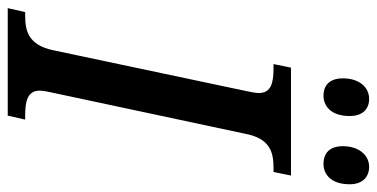

<svg xmlns="http://www.w3.org/2000/svg" viewBox="-272 -698 951 484"><g transform="rotate(90 203.0 -455.5)"><path d="M374 -796C398 -796 425 -813 425 -862C425 -895 406 -911 381 -911C350 -911 329 -883 329 -845C329 -812 346 -796 374 -796ZM202 -796C226 -796 253 -813 253 -862C253 -895 235 -911 210 -911C178 -911 158 -883 158 -845C158 -812 175 -796 202 -796ZM-19 0H252L262 -44H251C215 -44 189 -50 189 -81C189 -89 192 -104 195 -117L298 -600C310 -661 344 -670 383 -670H394L403 -714H131L122 -670H133C169 -670 195 -664 195 -633C195 -626 193 -615 190 -601L87 -114C74 -53 39 -44 2 -44H-9Z"/></g></svg>

Font: Noto Serif Condensed Medium
Style: Italic
Weight: 500
Width: 3
Italic angle: -12°
Designer: Monotype Design Team
Foundry: Monotype Imaging Inc.
Version: Version 2.013